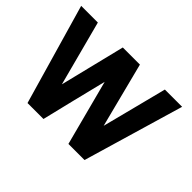

<svg xmlns="http://www.w3.org/2000/svg" viewBox="-107 -728 936 936"><g transform="rotate(45 360.5 -260.0)"><path d="M542 0H431L342 -339Q321 -253 300 -169Q279 -85 259 0H149L-1 -520H114L203 -183L286 -520H404L490 -184Q511 -268 533.5 -353.5Q556 -439 576 -520H695Z"/></g></svg>

Font: Ekushey Bangla
Style: Bold
Weight: 700
Designer: Al Mamun Sumon
Foundry: Al Mamun Sumon
Version: Version 1.0